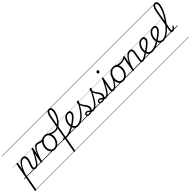

<svg xmlns="http://www.w3.org/2000/svg" viewBox="415 -3196 5888 5888"><g transform="rotate(-45 3359.5 -252.0)"><path d="M6 494Q-7 494 -13.5 488.5Q-20 483 -18 472L156 -495Q159 -506 165 -510.5Q171 -515 185 -515Q200 -515 206.5 -510Q213 -505 211 -494L170 -260Q208 -352 250.5 -409Q293 -466 336.5 -492.5Q380 -519 423 -519Q461 -519 486 -505.5Q511 -492 524 -464.5Q537 -437 537 -396Q537 -363 528.5 -326.5Q520 -290 507.5 -253.5Q495 -217 482 -183.5Q469 -150 460.5 -122Q452 -94 452 -76Q452 -51 463 -41Q474 -31 498 -31Q507 -31 511 -23.5Q515 -16 514 -7Q513 2 506.5 9.5Q500 17 488 17Q442 17 419.5 -6Q397 -29 397 -72Q397 -95 405.5 -125.5Q414 -156 426.5 -190Q439 -224 451.5 -258.5Q464 -293 472.5 -326.5Q481 -360 481 -389Q481 -428 465 -448.5Q449 -469 412 -469Q379 -469 343 -444Q307 -419 269.5 -369Q232 -319 197.5 -244Q163 -169 134 -69L35 475Q34 485 27.5 489.5Q21 494 6 494ZM0 469H635V479H0ZM0 -20H635V0H0ZM0 -505H635V-500H0ZM0 -989H635V-979H0Z M489 17Q478 17 473 9.5Q468 2 469 -7Q470 -16 477.5 -23.5Q485 -31 500 -31Q527 -31 557.5 -55Q588 -79 625 -131.5Q662 -184 708.5 -269.5Q755 -355 815 -476Q819 -487 828 -487Q837 -487 843.5 -480.5Q850 -474 845 -463Q784 -332 736.5 -240Q689 -148 648.5 -91.5Q608 -35 570 -9Q532 17 489 17ZM635 469V479ZM635 -20V0ZM635 -505V-500ZM635 -989V-979Z M745 15Q733 15 726.5 10.5Q720 6 722 -5L811 -495Q813 -506 819.5 -510.5Q826 -515 838 -515Q854 -515 860 -509.5Q866 -504 864 -493L822 -260Q851 -338 879 -388Q907 -438 934 -467Q961 -496 986 -507.5Q1011 -519 1035 -519Q1046 -519 1051 -511.5Q1056 -504 1054.5 -494Q1053 -484 1046.5 -477Q1040 -470 1028 -470Q1002 -470 972.5 -444.5Q943 -419 911 -367.5Q879 -316 847 -238Q815 -160 785 -54L775 -4Q773 6 766 10.5Q759 15 745 15ZM635 469H1039V479H635ZM635 -20H1039V0H635ZM635 -505H1039V-500H635ZM635 -989H1039V-979H635Z M1182 -433Q1160 -433 1141 -438.5Q1122 -444 1104.5 -451.5Q1087 -459 1069 -464.5Q1051 -470 1029 -470Q1018 -470 1013 -477Q1008 -484 1008.5 -494.5Q1009 -505 1016 -512Q1023 -519 1035 -519Q1061 -519 1083 -512.5Q1105 -506 1125.5 -497.5Q1146 -489 1166.5 -482Q1187 -475 1211 -475Q1224 -475 1244 -478.5Q1264 -482 1277 -488Q1284 -492 1289.5 -488.5Q1295 -485 1297 -479Q1299 -473 1298 -467Q1297 -461 1290 -457Q1272 -450 1252.5 -444.5Q1233 -439 1215 -436Q1197 -433 1182 -433ZM1039 469V479ZM1039 -20V0ZM1039 -505V-500ZM1039 -989V-979Z M1311 19Q1250 19 1206 -9Q1162 -37 1139 -87.5Q1116 -138 1116 -204Q1116 -261 1134 -317Q1152 -373 1186.5 -418.5Q1221 -464 1270.5 -491.5Q1320 -519 1384 -519Q1444 -519 1487.5 -491.5Q1531 -464 1554.5 -415Q1578 -366 1578 -301Q1578 -256 1567 -210.5Q1556 -165 1534.5 -124Q1513 -83 1481 -51Q1449 -19 1406.5 0Q1364 19 1311 19ZM1315 -31Q1365 -31 1403 -55Q1441 -79 1467.5 -118Q1494 -157 1508 -204Q1522 -251 1522 -297Q1522 -349 1505 -387.5Q1488 -426 1456.5 -447.5Q1425 -469 1380 -469Q1331 -469 1292.5 -445.5Q1254 -422 1227 -383.5Q1200 -345 1186 -298.5Q1172 -252 1172 -206Q1172 -154 1189 -114.5Q1206 -75 1238 -53Q1270 -31 1315 -31ZM1039 469H1640V479H1039ZM1039 -20H1640V0H1039ZM1039 -505H1640V-500H1039ZM1039 -989H1640V-979H1039Z M1718 -361Q1667 -361 1611 -376.5Q1555 -392 1500 -427Q1490 -434 1489 -442Q1488 -450 1493 -457Q1498 -464 1505 -466.5Q1512 -469 1520 -465Q1554 -443 1587 -430Q1620 -417 1652.5 -410.5Q1685 -404 1716 -404Q1758 -404 1797 -418Q1836 -432 1870.5 -456Q1905 -480 1934.5 -512Q1964 -544 1989 -581Q2014 -618 2033 -657.5Q2052 -697 2065 -735.5Q2078 -774 2085 -809.5Q2092 -845 2092 -874Q2092 -885 2100.5 -891Q2109 -897 2119.5 -897Q2130 -897 2138 -891Q2146 -885 2146 -874Q2146 -844 2138.5 -805.5Q2131 -767 2116 -725Q2101 -683 2079 -640Q2057 -597 2028.5 -556Q2000 -515 1966.5 -480Q1933 -445 1893.5 -418Q1854 -391 1810 -376Q1766 -361 1718 -361ZM1641 469H1666V479H1641ZM1641 -20H1666V0H1641ZM1641 -505H1666V-500H1641ZM1641 -989H1666V-979H1641Z M1695 494Q1683 494 1676 489.5Q1669 485 1671 474L1896 -778Q1918 -891 1955 -944.5Q1992 -998 2049 -998Q2083 -998 2104 -981.5Q2125 -965 2135 -937Q2145 -909 2145 -875Q2145 -862 2137 -856Q2129 -850 2118.5 -850Q2108 -850 2099.5 -856Q2091 -862 2091 -875Q2091 -896 2087 -912.5Q2083 -929 2073.5 -938.5Q2064 -948 2046 -948Q2024 -948 2006 -929Q1988 -910 1973.5 -869.5Q1959 -829 1946 -764L1724 475Q1723 485 1716 489.5Q1709 494 1695 494ZM1807 17Q1779 17 1754.5 12.5Q1730 8 1712 1Q1703 -3 1701.5 -11.5Q1700 -20 1704 -29Q1708 -38 1715.5 -43Q1723 -48 1732 -45Q1748 -38 1769 -34Q1790 -30 1812 -30Q1824 -30 1829.5 -23Q1835 -16 1834 -6.5Q1833 3 1826 10Q1819 17 1807 17ZM1665 469H2071V479H1665ZM1665 -20H2071V0H1665ZM1665 -505H2071V-500H1665ZM1665 -989H2071V-979H1665Z M1807 17Q1798 17 1793.5 10Q1789 3 1790 -6.5Q1791 -16 1796.5 -23Q1802 -30 1812 -30Q1859 -30 1910.5 -40.5Q1962 -51 2021 -76Q2080 -101 2148 -142Q2154 -146 2160 -142Q2166 -138 2170 -130.5Q2174 -123 2174 -115Q2174 -107 2167 -103Q2098 -57 2034.5 -31Q1971 -5 1914.5 6Q1858 17 1807 17ZM2071 469V479ZM2071 -20V0ZM2071 -505V-500ZM2071 -989V-979Z M2171 -152Q2234 -193 2282.5 -230.5Q2331 -268 2364.5 -300.5Q2398 -333 2415 -362.5Q2432 -392 2432 -417Q2432 -444 2416.5 -457Q2401 -470 2372 -470Q2332 -470 2298.5 -447.5Q2265 -425 2240 -387.5Q2215 -350 2201.5 -305.5Q2188 -261 2188 -218Q2188 -172 2198.5 -137Q2209 -102 2228 -79Q2247 -56 2272.5 -44Q2298 -32 2328 -32Q2338 -32 2342 -24.5Q2346 -17 2345 -7.5Q2344 2 2338.5 9.5Q2333 17 2323 17Q2261 17 2218.5 -13.5Q2176 -44 2154.5 -96.5Q2133 -149 2133 -215Q2133 -265 2150 -318.5Q2167 -372 2199 -417.5Q2231 -463 2277 -491Q2323 -519 2381 -519Q2419 -519 2442.5 -505.5Q2466 -492 2477 -470.5Q2488 -449 2488 -423Q2488 -388 2470 -353Q2452 -318 2415.5 -281Q2379 -244 2324 -202.5Q2269 -161 2195 -113ZM2071 469H2559V479H2071ZM2071 -20H2559V0H2071ZM2071 -505H2559V-500H2071ZM2071 -989H2559V-979H2071Z M2323 17Q2311 17 2305.5 9.5Q2300 2 2301 -7.5Q2302 -17 2309 -24.5Q2316 -32 2328 -32Q2388 -32 2453.5 -65.5Q2519 -99 2583.5 -161Q2648 -223 2706.5 -307.5Q2765 -392 2811 -493Q2815 -502 2824 -501Q2833 -500 2840 -493Q2847 -486 2842 -475Q2796 -367 2736 -277Q2676 -187 2606.5 -121Q2537 -55 2465 -19Q2393 17 2323 17ZM2558 469H2583V479H2558ZM2558 -20H2583V0H2558ZM2558 -505H2583V-500H2558ZM2558 -989H2583V-979H2558Z M2817 19Q2771 19 2745 -0.5Q2719 -20 2719 -56Q2719 -87 2741 -107Q2763 -127 2799 -127Q2826 -127 2846 -117Q2866 -107 2882.5 -93Q2899 -79 2916 -65Q2933 -51 2952 -41Q2971 -31 2997 -31Q3008 -31 3013 -23.5Q3018 -16 3017 -7Q3016 2 3008.5 9.5Q3001 17 2987 17Q2952 17 2926 1Q2900 -15 2879 -35Q2858 -55 2839 -71Q2820 -87 2799 -87Q2781 -87 2772 -78Q2763 -69 2763 -56Q2763 -40 2777 -31Q2791 -22 2815 -22Q2845 -22 2868.5 -29.5Q2892 -37 2908.5 -51.5Q2925 -66 2933.5 -87.5Q2942 -109 2942 -136Q2942 -164 2932 -189.5Q2922 -215 2905.5 -240Q2889 -265 2870.5 -291.5Q2852 -318 2835.5 -347Q2819 -376 2808.5 -409.5Q2798 -443 2798 -483Q2798 -520 2815 -536.5Q2832 -553 2850 -553Q2865 -553 2871.5 -546.5Q2878 -540 2878 -529Q2878 -517 2869 -500Q2860 -483 2844 -461Q2847 -427 2859 -399Q2871 -371 2888.5 -346Q2906 -321 2924.5 -298Q2943 -275 2960 -250.5Q2977 -226 2987.5 -198Q2998 -170 2998 -135Q2998 -104 2988 -79Q2978 -54 2960 -36Q2942 -18 2919.5 -5.5Q2897 7 2870.5 13Q2844 19 2817 19ZM2584 469H3134V479H2584ZM2584 -20H3134V0H2584ZM2584 -505H3134V-500H2584ZM2584 -989H3134V-979H2584Z M2989 17Q2977 17 2972.5 9.5Q2968 2 2969.5 -7Q2971 -16 2979 -23.5Q2987 -31 2999 -31Q3035 -31 3075.5 -60.5Q3116 -90 3161 -148Q3206 -206 3256 -292Q3306 -378 3361 -493Q3367 -504 3376.5 -503Q3386 -502 3392 -493Q3398 -484 3391 -470Q3336 -349 3285 -257.5Q3234 -166 3185 -105Q3136 -44 3087.5 -13.5Q3039 17 2989 17ZM3134 469V479ZM3134 -20V0ZM3134 -505V-500ZM3134 -989V-979Z M3367 19Q3321 19 3295 -0.5Q3269 -20 3269 -56Q3269 -87 3291 -107Q3313 -127 3349 -127Q3376 -127 3396 -117Q3416 -107 3432.5 -93Q3449 -79 3466 -65Q3483 -51 3502 -41Q3521 -31 3547 -31Q3558 -31 3563 -23.5Q3568 -16 3567 -7Q3566 2 3558.5 9.5Q3551 17 3537 17Q3502 17 3476 1Q3450 -15 3429 -35Q3408 -55 3389 -71Q3370 -87 3349 -87Q3331 -87 3322 -78Q3313 -69 3313 -56Q3313 -40 3327 -31Q3341 -22 3365 -22Q3395 -22 3418.5 -29.5Q3442 -37 3458.5 -51.5Q3475 -66 3483.5 -87.5Q3492 -109 3492 -136Q3492 -164 3482 -189.5Q3472 -215 3455.5 -240Q3439 -265 3420.5 -291.5Q3402 -318 3385.5 -347Q3369 -376 3358.5 -409.5Q3348 -443 3348 -483Q3348 -520 3365 -536.5Q3382 -553 3400 -553Q3415 -553 3421.5 -546.5Q3428 -540 3428 -529Q3428 -517 3419 -500Q3410 -483 3394 -461Q3397 -427 3409 -399Q3421 -371 3438.5 -346Q3456 -321 3474.5 -298Q3493 -275 3510 -250.5Q3527 -226 3537.5 -198Q3548 -170 3548 -135Q3548 -104 3538 -79Q3528 -54 3510 -36Q3492 -18 3469.5 -5.5Q3447 7 3420.5 13Q3394 19 3367 19ZM3134 469H3684V479H3134ZM3134 -20H3684V0H3134ZM3134 -505H3684V-500H3134ZM3134 -989H3684V-979H3134Z M3538 17Q3527 17 3522 9.5Q3517 2 3518 -7Q3519 -16 3526.5 -23.5Q3534 -31 3549 -31Q3576 -31 3606.5 -55Q3637 -79 3674 -131.5Q3711 -184 3757.5 -269.5Q3804 -355 3864 -476Q3868 -487 3877 -487Q3886 -487 3892.5 -480.5Q3899 -474 3894 -463Q3833 -332 3785.5 -240Q3738 -148 3697.5 -91.5Q3657 -35 3619 -9Q3581 17 3538 17ZM3684 469V479ZM3684 -20V0ZM3684 -505V-500ZM3684 -989V-979Z M3863 17Q3839 17 3823 9Q3807 1 3798 -14.5Q3789 -30 3787.5 -53Q3786 -76 3791 -106L3860 -495Q3862 -506 3868.5 -510.5Q3875 -515 3888 -515Q3903 -515 3909.5 -509.5Q3916 -504 3914 -493L3846 -110Q3837 -69 3842.5 -50Q3848 -31 3874 -31Q3884 -31 3888.5 -23.5Q3893 -16 3891.5 -7Q3890 2 3883 9.5Q3876 17 3863 17ZM3920 -683Q3900 -683 3889 -693.5Q3878 -704 3878 -725Q3878 -749 3891 -765.5Q3904 -782 3930 -782Q3949 -782 3960 -771.5Q3971 -761 3971 -740Q3972 -716 3958.5 -699.5Q3945 -683 3920 -683ZM3684 469H4009V479H3684ZM3684 -20H4009V0H3684ZM3684 -505H4009V-500H3684ZM3684 -989H4009V-979H3684Z M3863 17Q3852 17 3847 9.5Q3842 2 3843 -7Q3844 -16 3851.5 -23.5Q3859 -31 3874 -31Q3899 -31 3928.5 -51.5Q3958 -72 3988.5 -108.5Q4019 -145 4049 -195Q4079 -245 4106 -305Q4111 -314 4119 -314Q4127 -314 4133.5 -308Q4140 -302 4136 -292Q4110 -228 4079 -172Q4048 -116 4013 -73.5Q3978 -31 3940.5 -7Q3903 17 3863 17ZM4009 469V479ZM4009 -20V0ZM4009 -505V-500ZM4009 -989V-979Z M4281 19Q4220 19 4176 -9Q4132 -37 4109 -87.5Q4086 -138 4086 -204Q4086 -261 4104 -317Q4122 -373 4156.5 -418.5Q4191 -464 4240.5 -491.5Q4290 -519 4354 -519Q4414 -519 4457.5 -491.5Q4501 -464 4524.5 -415Q4548 -366 4548 -301Q4548 -256 4537 -210.5Q4526 -165 4504.5 -124Q4483 -83 4451 -51Q4419 -19 4376.5 0Q4334 19 4281 19ZM4285 -31Q4335 -31 4373 -55Q4411 -79 4437.5 -118Q4464 -157 4478 -204Q4492 -251 4492 -297Q4492 -349 4475 -387.5Q4458 -426 4426.5 -447.5Q4395 -469 4350 -469Q4301 -469 4262.5 -445.5Q4224 -422 4197 -383.5Q4170 -345 4156 -298.5Q4142 -252 4142 -206Q4142 -154 4159 -114.5Q4176 -75 4208 -53Q4240 -31 4285 -31ZM4009 469H4610V479H4009ZM4009 -20H4610V0H4009ZM4009 -505H4610V-500H4009ZM4009 -989H4610V-979H4009Z M4618 -410Q4575 -410 4529 -420Q4483 -430 4433 -460Q4426 -464 4425 -471Q4424 -478 4427.5 -485Q4431 -492 4437.5 -495Q4444 -498 4452 -494Q4489 -471 4533.5 -462.5Q4578 -454 4626 -454Q4654 -454 4686 -460Q4718 -466 4747 -477Q4776 -488 4795 -505Q4802 -512 4809 -510Q4816 -508 4820 -501Q4824 -494 4823 -485.5Q4822 -477 4814 -471Q4786 -448 4751.5 -435Q4717 -422 4682.5 -416Q4648 -410 4618 -410ZM4611 469V479ZM4611 -20V0ZM4611 -505V-500ZM4611 -989V-979Z M5136 17Q5113 17 5096.5 9Q5080 1 5071.5 -14.5Q5063 -30 5061.5 -53Q5060 -76 5065 -106L5109 -347Q5117 -388 5114 -415Q5111 -442 5096 -455.5Q5081 -469 5053 -469Q5020 -469 4982.5 -447Q4945 -425 4906 -377Q4867 -329 4829.5 -250.5Q4792 -172 4761 -59L4752 -4Q4750 6 4743.5 10.5Q4737 15 4722 15Q4710 15 4702.5 10Q4695 5 4697 -5L4786 -495Q4788 -506 4794 -510.5Q4800 -515 4814 -515Q4829 -515 4835.5 -509.5Q4842 -504 4840 -493L4799 -261Q4828 -333 4862 -382.5Q4896 -432 4931 -462.5Q4966 -493 4999.5 -506Q5033 -519 5062 -519Q5099 -519 5126 -502.5Q5153 -486 5163.5 -448.5Q5174 -411 5162 -349L5120 -109Q5111 -68 5116.5 -49.5Q5122 -31 5146 -31Q5156 -31 5160.5 -23.5Q5165 -16 5164 -7Q5163 2 5156 9.5Q5149 17 5136 17ZM4610 469H5281V479H4610ZM4610 -20H5281V0H4610ZM4610 -505H5281V-500H4610ZM4610 -989H5281V-979H4610Z M5135 17Q5124 17 5119 9.5Q5114 2 5115 -7Q5116 -16 5123.5 -23.5Q5131 -31 5146 -31Q5163 -31 5189.5 -41.5Q5216 -52 5259 -77Q5302 -102 5366 -147Q5375 -152 5382 -149Q5389 -146 5393 -138.5Q5397 -131 5395.5 -122Q5394 -113 5385 -107Q5317 -58 5270 -31Q5223 -4 5191 6.5Q5159 17 5135 17ZM5281 469V479ZM5281 -20V0ZM5281 -505V-500ZM5281 -989V-979Z M5381 -152Q5444 -193 5492.5 -230.5Q5541 -268 5574.5 -300.5Q5608 -333 5625 -362.5Q5642 -392 5642 -417Q5642 -444 5626.5 -457Q5611 -470 5582 -470Q5542 -470 5508.5 -447.5Q5475 -425 5450 -387.5Q5425 -350 5411.5 -305.5Q5398 -261 5398 -218Q5398 -172 5408.5 -137Q5419 -102 5438 -79Q5457 -56 5482.5 -44Q5508 -32 5538 -32Q5548 -32 5552 -24.5Q5556 -17 5555 -7.5Q5554 2 5548.5 9.5Q5543 17 5533 17Q5471 17 5428.5 -13.5Q5386 -44 5364.5 -96.5Q5343 -149 5343 -215Q5343 -265 5360 -318.5Q5377 -372 5409 -417.5Q5441 -463 5487 -491Q5533 -519 5591 -519Q5629 -519 5652.5 -505.5Q5676 -492 5687 -470.5Q5698 -449 5698 -423Q5698 -388 5680 -353Q5662 -318 5625.5 -281Q5589 -244 5534 -202.5Q5479 -161 5405 -113ZM5281 469H5769V479H5281ZM5281 -20H5769V0H5281ZM5281 -505H5769V-500H5281ZM5281 -989H5769V-979H5281Z M5533 17Q5524 17 5519.5 9.5Q5515 2 5516 -7.5Q5517 -17 5522.5 -24.5Q5528 -32 5538 -32Q5610 -32 5689.5 -60.5Q5769 -89 5856 -147L5876 -107Q5815 -66 5757 -38Q5699 -10 5643 3.5Q5587 17 5533 17ZM5768 469V479ZM5768 -20V0ZM5768 -505V-500ZM5768 -989V-979Z M5869 -152Q5932 -193 5980.5 -230.5Q6029 -268 6062.5 -300.5Q6096 -333 6113 -362.5Q6130 -392 6130 -417Q6130 -444 6114.5 -457Q6099 -470 6070 -470Q6030 -470 5996.5 -447.5Q5963 -425 5938 -387.5Q5913 -350 5899.5 -305.5Q5886 -261 5886 -218Q5886 -172 5896.5 -137Q5907 -102 5926 -79Q5945 -56 5970.5 -44Q5996 -32 6026 -32Q6036 -32 6040 -24.5Q6044 -17 6043 -7.5Q6042 2 6036.5 9.5Q6031 17 6021 17Q5959 17 5916.5 -13.5Q5874 -44 5852.5 -96.5Q5831 -149 5831 -215Q5831 -265 5848 -318.5Q5865 -372 5897 -417.5Q5929 -463 5975 -491Q6021 -519 6079 -519Q6117 -519 6140.5 -505.5Q6164 -492 6175 -470.5Q6186 -449 6186 -423Q6186 -388 6168 -353Q6150 -318 6113.5 -281Q6077 -244 6022 -202.5Q5967 -161 5893 -113ZM5769 469H6257V479H5769ZM5769 -20H6257V0H5769ZM5769 -505H6257V-500H5769ZM5769 -989H6257V-979H5769Z M6021 17Q6009 17 6003.5 9.5Q5998 2 5999 -7.5Q6000 -17 6007 -24.5Q6014 -32 6026 -32Q6076 -32 6130.5 -57Q6185 -82 6241 -126.5Q6297 -171 6351 -230Q6405 -289 6454 -356.5Q6503 -424 6545 -494.5Q6587 -565 6617.5 -634Q6648 -703 6665 -764.5Q6682 -826 6682 -874Q6682 -885 6690.5 -891.5Q6699 -898 6709.5 -898Q6720 -898 6728 -891.5Q6736 -885 6736 -874Q6736 -826 6718 -762.5Q6700 -699 6667 -627Q6634 -555 6589.5 -480Q6545 -405 6492 -333Q6439 -261 6380.5 -197.5Q6322 -134 6260.5 -86Q6199 -38 6138.5 -10.5Q6078 17 6021 17ZM6256 469V479ZM6256 -20V0ZM6256 -505V-500ZM6256 -989V-979Z M6429 16Q6408 16 6394.5 7.5Q6381 -1 6374 -16Q6367 -31 6367 -52Q6367 -73 6372 -99L6490 -778Q6512 -890 6548.5 -944Q6585 -998 6643 -998Q6676 -998 6697 -981.5Q6718 -965 6727.5 -937Q6737 -909 6737 -874Q6737 -862 6729 -855.5Q6721 -849 6710.5 -849Q6700 -849 6691.5 -855.5Q6683 -862 6683 -874Q6683 -896 6679.5 -912.5Q6676 -929 6666.5 -938.5Q6657 -948 6640 -948Q6617 -948 6599.5 -929Q6582 -910 6567.5 -869.5Q6553 -829 6540 -764L6423 -97Q6419 -76 6419 -61.5Q6419 -47 6424 -39.5Q6429 -32 6439 -32Q6455 -32 6469.5 -42Q6484 -52 6498 -69Q6512 -86 6524 -107Q6529 -115 6535.5 -116Q6542 -117 6550 -112Q6560 -107 6562 -100.5Q6564 -94 6561 -88Q6549 -62 6529 -38.5Q6509 -15 6483.5 0.5Q6458 16 6429 16ZM6257 469H6651V479H6257ZM6257 -20H6651V0H6257ZM6257 -505H6651V-500H6257ZM6257 -989H6651V-979H6257Z"/></g></svg>

Font: Playwrite DE VA Guides
Style: Regular
Weight: 400
Designer: Veronika Burian, José Scaglione
Foundry: TypeTogether
Version: Version 1.003